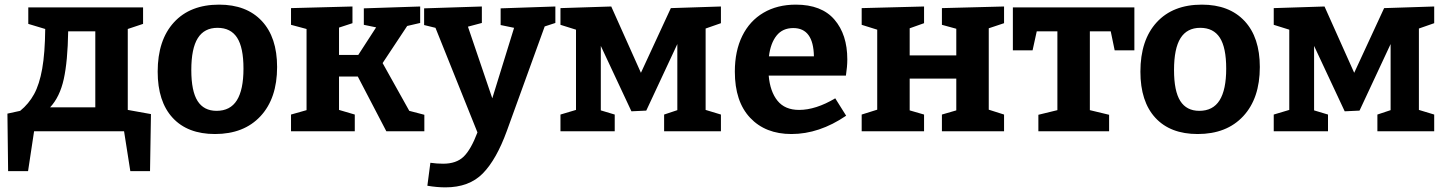

<svg xmlns="http://www.w3.org/2000/svg" viewBox="-20 -566 6234 828"><path d="M531 -92 631 -74 627 172H542L515 0H127L101 172H15L12 -76L67 -88Q104 -118 127 -160Q150 -202 162 -269.5Q174 -337 175 -441L102 -463V-534H597V-463L531 -441ZM391 -103V-431H274Q272 -302 255 -225Q238 -148 196 -103Z M1175 -277Q1175 -142 1103.5 -65Q1032 12 907 12Q789 12 724.5 -58Q660 -128 660 -257Q660 -393 730 -469.5Q800 -546 925 -546Q1043 -546 1109 -475.5Q1175 -405 1175 -277ZM805 -264Q805 -173 832 -130.5Q859 -88 914 -88Q973 -88 1001.5 -133.5Q1030 -179 1030 -270Q1030 -361 1002.5 -403.5Q975 -446 918 -446Q861 -446 833 -401.5Q805 -357 805 -264Z M1630 -294 1745 -88 1810 -71V0H1646L1523 -236H1442V-92L1510 -72V0H1235V-72L1302 -91V-441L1235 -459V-531L1500 -538V-466L1442 -447V-329H1525L1602 -448L1549 -459V-530L1792 -538V-467L1736 -454Z M2375 -538V-467L2329 -452L2166 -2Q2121 122 2062 182Q2003 242 1901 242Q1864 242 1823 235L1836 136Q1864 140 1891 140Q1948 140 1979.5 109.5Q2011 79 2039 5L1858 -446L1809 -458V-530L2058 -538V-467L1998 -451L2103 -142L2197 -446L2139 -458V-530Z M3089 -538V-466L3023 -443V-92L3089 -72V0H2844V-72L2901 -91V-376L2767 -89L2703 -86L2571 -368V-90L2631 -72V0H2397V-72L2464 -92V-438L2397 -459V-531L2616 -538L2744 -252L2873 -531Z M3582 -142 3629 -67Q3513 12 3393 12Q3281 12 3215 -58Q3149 -128 3149 -257Q3149 -346 3181 -411Q3213 -476 3272.5 -511Q3332 -546 3412 -546Q3523 -546 3578.5 -481.5Q3634 -417 3634 -310Q3634 -279 3628 -240H3295Q3301 -171 3333 -131.5Q3365 -92 3426 -92Q3498 -92 3582 -142ZM3296 -323H3490Q3488 -445 3401 -445Q3355 -445 3329 -412.5Q3303 -380 3296 -323Z M4310 -538V-466L4244 -444V-93L4310 -72V0H4042V-72L4104 -90V-227H3903V-90L3965 -72V0H3696V-72L3763 -93V-438L3696 -459V-531L3965 -538V-466L3903 -444V-327H4104V-442L4042 -459V-531Z M4348 -349V-534H4872V-349H4787L4770 -431H4680V-91L4763 -71V0H4458V-71L4540 -91V-431H4451L4433 -349Z M5413 -277Q5413 -142 5341.5 -65Q5270 12 5145 12Q5027 12 4962.5 -58Q4898 -128 4898 -257Q4898 -393 4968 -469.5Q5038 -546 5163 -546Q5281 -546 5347 -475.5Q5413 -405 5413 -277ZM5043 -264Q5043 -173 5070 -130.5Q5097 -88 5152 -88Q5211 -88 5239.5 -133.5Q5268 -179 5268 -270Q5268 -361 5240.5 -403.5Q5213 -446 5156 -446Q5099 -446 5071 -401.5Q5043 -357 5043 -264Z M6165 -538V-466L6099 -443V-92L6165 -72V0H5920V-72L5977 -91V-376L5843 -89L5779 -86L5647 -368V-90L5707 -72V0H5473V-72L5540 -92V-438L5473 -459V-531L5692 -538L5820 -252L5949 -531Z"/></svg>

Font: Bitter Pro
Style: Bold
Weight: 700
Designer: Sol Matas, and Bitter project Authors
Foundry: Sol Matas
Version: Version 1.010